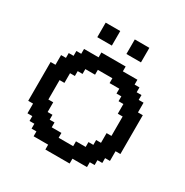

<svg xmlns="http://www.w3.org/2000/svg" viewBox="-177 -926 1034 1071"><g transform="rotate(30 340.0 -390.5)"><path d="M385.7 -93.8V-125H448.2V-156.2H479.5V-187.5H510.7V-250H542V-375H510.7V-437.5H479.5V-468.8H448.2V-500H385.7V-531.2H292V-500H229.5V-468.8H198.2V-437.5H167V-375H135.7V-250H167V-187.5H198.2V-156.2H229.5V-125H292V-93.8ZM260.7 0V-31.2H167V-62.5H135.7V-93.8H104.5V-125H73.2V-187.5H42V-437.5H73.2V-500H104.5V-531.2H135.7V-562.5H167V-593.8H260.7V-625H417V-593.8H510.7V-562.5H542V-531.2H573.2V-500H604.5V-437.5H635.7V-187.5H604.5V-125H573.2V-93.8H542V-62.5H510.7V-31.2H417V0ZM198.2 -687.5V-781.2H292V-687.5ZM385.7 -687.5V-781.2H479.5V-687.5Z"/></g></svg>

Font: Terminal Grotesque
Style: Regular
Weight: 400
Designer: Raphaël Bastide
Foundry: http://raphaelbastide.com
Version: Version 1.0